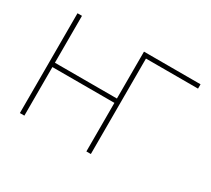

<svg xmlns="http://www.w3.org/2000/svg" viewBox="-137 -950 1304 1188"><g transform="rotate(30 515.5 -356.5)"><path d="M585 0Q585 -61 585 -117Q585 -173 585 -238V-475Q585 -540.5 585 -596.5Q585 -652.5 585 -713H989V-682Q936 -682 875.2 -682Q814.5 -682 732 -682H601L617 -710Q617 -649.5 617 -593.5Q617 -537.5 617 -472V-238Q617 -173 617 -117Q617 -61 617 0ZM110 0Q110 -61 110 -117Q110 -173 110 -238V-475Q110 -540.5 110 -596.5Q110 -652.5 110 -713H142Q142 -652.5 142 -596.5Q142 -540.5 142 -475V-238Q142 -173 142 -117Q142 -61 142 0ZM121 -347V-378H609V-347Z"/></g></svg>

Font: Commissioner Thin
Style: Regular
Weight: 100
Designer: Kostas Bartsokas
Foundry: Kostas Bartsokas
Version: Version 1.001;gftools[0.9.23]